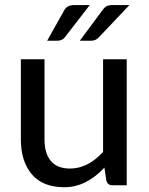

<svg xmlns="http://www.w3.org/2000/svg" viewBox="-20 -746 598 773"><path d="M64 -184.1V-507.3H159.2V-184.1Q159.2 -128.9 184.6 -98.1Q210 -67.4 262.2 -67.4Q333.5 -67.4 395 -134.3V-507.3H490.2V0H433.1Q413.1 0 408.2 -19L400.4 -71.3Q326.7 7.8 239.3 7.8Q151.9 7.8 107.9 -44.4Q64 -96.7 64 -184.1ZM346.7 -582H301.3L391.1 -703.1Q403.8 -720.7 413.6 -723.1Q423.3 -725.6 432.1 -725.6H501L378.9 -596.7Q366.2 -582 346.7 -582ZM209.5 -582H169.9L237.8 -703.1Q249 -725.6 278.3 -725.6H341.3L241.7 -596.7Q231.4 -582 209.5 -582Z"/></svg>

Font: Lato-Medium
Style: Regular
Weight: 500
Designer: Lukasz Dziedzic
Foundry: tyPoland Lukasz Dziedzic
Version: Version 2.006; 2014-01-15